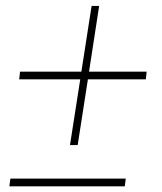

<svg xmlns="http://www.w3.org/2000/svg" viewBox="-20 -639 555 659"><path d="M285.6 -393.1H483.4L480.5 -366.7H281.7L246.6 -141.1H220.2L255.4 -366.7H45.9L48.8 -393.1H259.3L294.4 -618.7H320.3ZM408.2 0.5H12.2L15.6 -25.9H411.6Z"/></svg>

Font: TypoPRO Roboto
Style: Italic
Weight: 250
Italic angle: -12°
Designer: Google
Version: Version 2.136; 2016